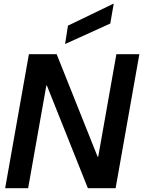

<svg xmlns="http://www.w3.org/2000/svg" viewBox="-20 -983 748 1003"><path d="M7 0 131 -700H276L490 -164H493L588 -700H708L584 0H439L225 -536H222L127 0ZM320 -753 335 -849 571 -963H574L556 -860Z"/></svg>

Font: DM Sans 36pt SemiBold
Style: Italic
Weight: 600
Italic angle: -10°
Designer: Colophon Foundry, Jonny Pinhorn
Foundry: Colophon Foundry
Version: Version 4.004;gftools[0.9.30]